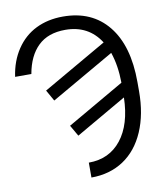

<svg xmlns="http://www.w3.org/2000/svg" viewBox="-99 -802 950 1097"><g transform="rotate(-10 376.5 -254.0)"><path d="M544.4 -534.7Q475.1 -643.6 340.3 -643.6Q240.2 -643.6 182.4 -587.6Q124.5 -531.7 106.4 -428.7H12.2Q24.9 -518.6 69.8 -585.7Q114.7 -652.8 183.8 -686.8Q252.9 -720.7 340.3 -720.7Q508.3 -720.7 601.8 -605Q695.3 -489.3 695.3 -278.3V-224.6Q695.3 -92.3 652.1 7.6Q608.9 107.4 529.1 160.4Q449.2 213.4 341.8 213.4V127Q460.9 127 530.5 39.1Q600.1 -48.8 604 -205.1L309.6 -35.2L272.9 -99.1L604.5 -290.5Q603.5 -390.6 576.7 -468.3L209 -256.8L172.9 -320.8Z"/></g></svg>

Font: Roboto
Style: Regular
Weight: 400
Designer: Google
Version: Version 2.001047; 2015